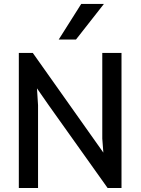

<svg xmlns="http://www.w3.org/2000/svg" viewBox="-20 -946 707 966"><path d="M74.7 -679.7H145L500 -178.2L494.6 -248.5V-679.7H591.3V0H521.5L225.1 -416.5L166 -501.5L171.4 -416.5V0H74.7ZM388.7 -926.3H502.9L362.3 -747.1H275.4Z"/></svg>

Font: Inder
Style: Regular
Weight: 400
Designer: Irina Smirnova
Foundry: Irina Smirnova
Version: Version 1.001